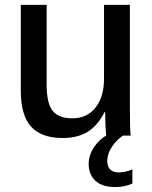

<svg xmlns="http://www.w3.org/2000/svg" viewBox="-20 -548 614 776"><path d="M402.8 -95.2Q373.5 -38.6 333 -14.4Q292.5 9.8 233.4 9.8Q147.5 9.8 105.7 -36.1Q64 -82 64 -181.6V-528.3H168.5V-206.1Q168.5 -130.4 192.9 -100.1Q217.3 -69.8 272.5 -69.8Q331.5 -69.8 366 -113Q400.4 -156.2 400.4 -230V-528.3H504.9V-114.7Q504.9 -72.8 505.6 -43.9Q506.3 -15.1 508.3 0H409.2Q407.7 -13.2 406.5 -35.6Q405.3 -58.1 404.8 -95.2ZM515.1 193.8Q484.4 208 445.3 208Q393.1 208 365.7 182.6Q338.4 157.2 338.4 114.7Q338.4 79.6 359.6 47.4Q380.9 15.1 414.6 -3.4H482.4Q454.6 13.2 434.1 42.5Q413.6 71.8 413.6 104.5Q413.6 125 425.5 137Q437.5 148.9 459.5 148.9Q485.8 148.9 515.1 136.7Z"/></svg>

Font: Arimo Medium
Style: Regular
Weight: 500
Designer: Steve Matteson
Foundry: Monotype Imaging Inc.
Version: Version 1.33